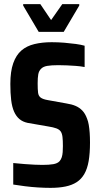

<svg xmlns="http://www.w3.org/2000/svg" viewBox="-20 -900 485 928"><path d="M224 8Q196 8 163.5 6Q131 4 100 0Q69 -4 44 -8V-112Q74 -109 99.5 -107Q125 -105 147 -104Q169 -103 185 -103Q217 -103 237.5 -106.5Q258 -110 268 -121Q275 -129 278.5 -140Q282 -151 283 -165Q284 -179 284 -194Q284 -221 282 -238Q280 -255 273.5 -264.5Q267 -274 252.5 -279.5Q238 -285 212 -289L114 -306Q90 -311 74 -324.5Q58 -338 48 -360.5Q38 -383 34 -416.5Q30 -450 30 -494Q30 -555 44 -594.5Q58 -634 83.5 -656Q109 -678 146.5 -687Q184 -696 230 -696Q261 -696 291 -693.5Q321 -691 346.5 -687.5Q372 -684 389 -679V-576Q368 -580 346.5 -581.5Q325 -583 304 -584Q283 -585 262 -585Q228 -585 208 -581.5Q188 -578 178 -567Q168 -557 165 -541Q162 -525 162 -497Q162 -468 164 -452Q166 -436 177 -428Q188 -420 212 -416L301 -400Q327 -396 345.5 -388Q364 -380 378 -365.5Q392 -351 401 -326Q406 -314 409 -296.5Q412 -279 413.5 -257.5Q415 -236 415 -211Q415 -159 408.5 -121.5Q402 -84 387.5 -59Q373 -34 350.5 -19.5Q328 -5 296.5 1.5Q265 8 224 8ZM167 -746 92 -873V-880H175L227 -803L281 -880H363V-873L288 -746Z"/></svg>

Font: Saira Condensed
Style: Bold
Weight: 700
Width: 3
Designer: Hector Gatti with collaboration of the Omnibus-Type team
Foundry: Omnibus-Type
Version: Version 1.101